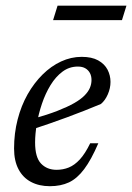

<svg xmlns="http://www.w3.org/2000/svg" viewBox="-20 -632 456 662"><path d="M248.5 -402.5Q219 -402.5 195.5 -385Q172 -367.5 154.2 -338.5Q136.5 -309.5 124.8 -274.8Q113 -240 107 -205Q101 -170 101 -141Q101 -89.5 121.5 -68Q142 -46.5 175 -46.5Q197.5 -46.5 217.2 -54.5Q237 -62.5 255.2 -82.2Q273.5 -102 291 -138H319Q294.5 -81 270.2 -48.8Q246 -16.5 217.8 -3.2Q189.5 10 152 10Q114.5 10 86.8 -4.8Q59 -19.5 43.8 -48.5Q28.5 -77.5 28.5 -120Q28.5 -172.5 40.8 -220Q53 -267.5 75.2 -306.8Q97.5 -346 126.8 -375Q156 -404 190.5 -420Q225 -436 261.5 -436Q296.5 -436 318.5 -423.8Q340.5 -411.5 350.8 -391.8Q361 -372 361 -349.5Q361 -328 351.8 -306.8Q342.5 -285.5 328 -273.5Q299 -261.5 270 -250Q241 -238.5 211.8 -227.8Q182.5 -217 153.2 -206.8Q124 -196.5 94.5 -187L96 -223Q144 -236.5 178.5 -250Q213 -263.5 235.8 -276.5Q258.5 -289.5 271.5 -302.8Q284.5 -316 290 -329.2Q295.5 -342.5 295.5 -356Q295.5 -370 290 -380.2Q284.5 -390.5 274.2 -396.5Q264 -402.5 248.5 -402.5ZM163 -562.5 178.5 -612.5H416L400.5 -562.5Z"/></svg>

Font: Newsreader 16pt
Style: Italic
Weight: 400
Italic angle: -17°
Designer: Hugues Gentile
Foundry: Production Type
Version: Version 1.003